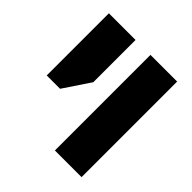

<svg xmlns="http://www.w3.org/2000/svg" viewBox="-165 -737 865 865"><g transform="rotate(45 267.5 -304.5)"><path d="M310 0H480V-609H310ZM45 -213H130L215 -340V-609H45Z"/></g></svg>

Font: Noto Sans Hebrew ExtraCondensed Black
Style: Regular
Weight: 900
Width: 2
Designer: Monotype Design Team
Foundry: Monotype Imaging Inc.
Version: Version 2.004